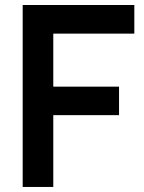

<svg xmlns="http://www.w3.org/2000/svg" viewBox="-20 -740 571 760"><path d="M190.9 0H69.8V-720.2H511.7V-606.9H190.9V-397H451.2V-284.2H190.9Z"/></svg>

Font: Vela Sans Bd
Style: Bold
Weight: 700
Designer: Principal design: Mikhail Sharanda - project Manrope.
Design modification: Ravid Balaliev
Foundry: Mikhail Sharanda
Version: Version 1.001